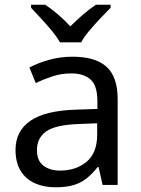

<svg xmlns="http://www.w3.org/2000/svg" viewBox="-20 -786 601 816"><path d="M288 -545Q386 -545 433 -502Q480 -459 480 -365V0H416L399 -76H395Q372 -47 347.5 -27.5Q323 -8 291.5 1Q260 10 215 10Q167 10 128.5 -7Q90 -24 68 -59.5Q46 -95 46 -149Q46 -229 109 -272.5Q172 -316 303 -320L394 -323V-355Q394 -422 365 -448Q336 -474 283 -474Q241 -474 203 -461.5Q165 -449 132 -433L105 -499Q140 -518 188 -531.5Q236 -545 288 -545ZM314 -259Q214 -255 175.5 -227Q137 -199 137 -148Q137 -103 164.5 -82Q192 -61 235 -61Q303 -61 348 -98.5Q393 -136 393 -214V-262ZM235 -606Q222 -629 200 -655.5Q178 -682 154 -708Q130 -734 112 -753V-766H172Q198 -749 226 -725Q254 -701 279 -674Q306 -701 334 -725Q362 -749 388 -766H450V-753Q431 -734 406.5 -708Q382 -682 359.5 -655.5Q337 -629 325 -606Z"/></svg>

Font: Noto Sans Tamil
Style: Regular
Weight: 400
Designer: Jelle Bosma - Monotype Design Team
Foundry: Monotype Imaging Inc.
Version: Version 2.003